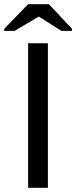

<svg xmlns="http://www.w3.org/2000/svg" viewBox="-42 -894 363 914"><path d="M186 0H91.8V-688H186ZM190.9 -874 300.8 -756.8V-747.1H250L143.1 -814.9H142.1L27.8 -747.1H-22V-756.8L91.8 -874Z"/></svg>

Font: Libra Sans Modern
Style: Regular
Weight: 400
Foundry: Stefan Peev, Context Ltd
Version: Version 1.000